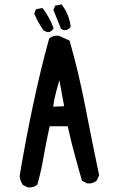

<svg xmlns="http://www.w3.org/2000/svg" viewBox="-20 -817 540 843"><path d="M101.1 5.4 81.5 -4.4 80.1 -5.4 79.1 -6.8Q68.4 -23.4 66.4 -43.5V-43.9V-44.9Q89.8 -187.5 123 -345.9Q156.2 -504.4 195.3 -646L195.8 -647.9L197.3 -648.9Q205.1 -655.8 215.1 -658.4Q225.1 -661.1 236.8 -660.2H237.8L238.8 -659.7Q261.2 -649.9 282.7 -640.1L285.2 -639.2L286.1 -636.2Q325.2 -500.5 355.5 -343.8Q385.7 -187.5 415 -48.8L415.5 -47.4L414.6 -45.4L404.8 -24.9L404.3 -23.9L403.3 -22.9Q387.7 -9.8 363.8 -11.7H362.8L361.8 -12.2L342.3 -22L339.8 -23.4L338.9 -25.9Q325.2 -77.6 310.5 -128.4Q296.4 -177.7 277.3 -262.7H198.2Q193.4 -240.7 189.2 -220.7Q185.1 -200.7 181.6 -182.9Q178.2 -165 175.3 -149.4Q172.4 -133.8 169.9 -120.1Q165 -92.3 158.7 -64.2Q152.3 -36.1 144.5 -8.3L144 -6.3L142.6 -5.4Q127 7.8 103 5.9H102.1ZM261.7 -350.6 240.7 -464.8Q232.9 -439 226.6 -414.6Q217.8 -382.3 213.4 -348.6ZM187 -676.3 173.3 -682.1 171.9 -682.6 170.9 -684.1Q147 -717.8 131.3 -755.4L130.4 -757.8L131.3 -760.3L137.2 -773.9L138.7 -776.9L141.6 -777.3L163.1 -781.2L166.5 -781.7L168.9 -778.8Q198.7 -739.3 214.4 -695.3L215.3 -692.4L213.9 -689.9Q210.9 -685.5 207.3 -682.4Q203.6 -679.2 199 -677.5Q194.3 -675.8 189.5 -675.8H188.5ZM255.9 -686.5 249 -690.4 247.1 -691.4 246.6 -693.4 215.3 -771.5 214.4 -773.4 215.3 -775.9 221.2 -789.6 222.7 -792.5 225.6 -793 247.1 -796.9 250.5 -797.4 252.9 -794.4Q263.2 -780.3 270.8 -765.4Q278.3 -750.5 283.2 -734.6Q288.1 -718.8 290 -701.7V-699.7L289.1 -697.8Q285.2 -692.4 280.3 -689.2Q275.4 -686 269.5 -685.1Q263.7 -684.1 257.3 -685.5L256.3 -686Z"/></svg>

Font: NaikaiFont
Style: SemiBold
Weight: 600
Version: Version 1.89